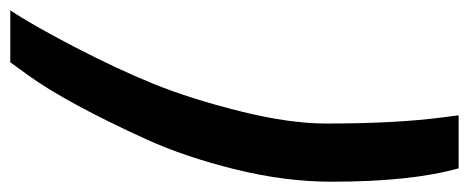

<svg xmlns="http://www.w3.org/2000/svg" viewBox="-309 -504 911 373"><g transform="rotate(90 146.5 -317.5)"><path d="M200 -496Q200 -631 188 -722L184 -753H287Q313 -661 313 -506Q313 -416 289 -319Q265 -222 231 -147Q160 9 105 85L81 118H-20Q7 78 50.5 -5.5Q94 -89 123 -160.5Q152 -232 176 -328Q200 -424 200 -496Z"/></g></svg>

Font: Titillium Web
Style: SemiBold Italic
Weight: 600
Italic angle: -13°
Version: Version 1.001;PS 57.000;hotconv 1.0.70;makeotf.lib2.5.55311